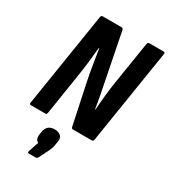

<svg xmlns="http://www.w3.org/2000/svg" viewBox="-216 -760 986 1114"><g transform="rotate(30 276.5 -203.0)"><path d="M34 0Q20 0 23 -12L123 -643Q125 -655 135 -655H261Q272 -655 274 -643L336 -330Q344 -290 352 -248.5Q360 -207 366 -166H369Q372 -211 377.5 -264.5Q383 -318 390 -360L435 -643Q437 -655 448 -655H541Q555 -655 552 -643L452 -12Q450 0 439 0H314Q304 0 302 -12L246 -276Q234 -334 225.5 -389Q217 -444 210 -484H207Q203 -438 196.5 -383Q190 -328 182 -279L140 -12Q139 0 128 0ZM163 249Q151 249 155 236L178 168Q168 164 162.5 152.5Q157 141 160 120L163 103Q171 52 222 52Q249 52 263.5 65.5Q278 79 273 105L270 123Q269 136 265 148Q261 160 254 175L223 237Q217 249 207 249Z"/></g></svg>

Font: Sofia Sans Condensed ExtraBold
Style: Italic
Weight: 800
Italic angle: -9°
Version: Version 4.100